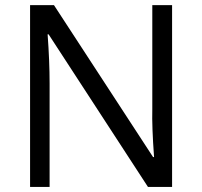

<svg xmlns="http://www.w3.org/2000/svg" viewBox="-20 -734 794 754"><path d="M578.1 -713.9H655.8V0H561L170.9 -599.1H167Q174.8 -493.7 174.8 -405.8V0H98.1V-713.9H191.9L581.1 -117.2H585Q576.2 -237.8 578.1 -304.2Z"/></svg>

Font: OpenSans
Style: Regular
Weight: 400
Foundry: Ascender Corporation
Version: Version 1.10